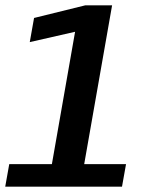

<svg xmlns="http://www.w3.org/2000/svg" viewBox="-36 -696 567 716"><path d="M-16.5 0H419L434 -84H278L382 -676H281.5L91 -629L75 -539L244 -577.5L157.5 -84H-1.5Z"/></svg>

Font: Anybody UltraCondensed Thin Medium
Style: Italic
Weight: 500
Italic angle: -10°
Version: Version 1.111